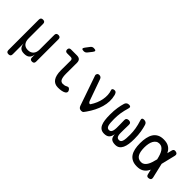

<svg xmlns="http://www.w3.org/2000/svg" viewBox="70 -1733 2860 2860"><g transform="rotate(45 1500.0 -302.5)"><path d="M138 180Q115 180 104 169Q93 158 93 135V-505Q93 -528 104 -539Q115 -550 138 -550Q161 -550 172 -539Q183 -528 183 -505V-200Q183 -137 212.5 -102.5Q242 -68 298 -68Q354 -68 385.5 -102.5Q417 -137 417 -200V-505Q417 -528 428 -539Q439 -550 462 -550Q485 -550 496 -539Q507 -528 507 -505V-34Q507 -12 496 -1Q485 10 463 10Q441 10 430 -1Q419 -12 419 -34V-85Q419 -95 419 -95Q419 -95 417 -85Q409 -40 381 -15Q353 10 297 10Q241 10 216 -15Q191 -40 185 -85Q183 -95 183 -95Q183 -95 183 -85V135Q183 158 172 169Q161 180 138 180Z M949 -224Q949 -152 965.5 -116Q982 -80 1024 -80Q1041 -80 1058 -84Q1075 -88 1090 -97Q1110 -109 1125.5 -103Q1141 -97 1152 -78Q1164 -58 1159 -42Q1154 -26 1136 -15Q1111 -1 1079 4.5Q1047 10 1009 10Q973 10 945 -3Q917 -16 898 -42.5Q879 -69 869 -110Q859 -151 859 -207L860 -408Q860 -428 850 -438Q840 -448 820 -448H746Q726 -448 715.5 -458.5Q705 -469 705 -489Q705 -509 715.5 -519.5Q726 -530 746 -530H870Q911 -530 930.5 -510.5Q950 -491 950 -450ZM950 -670Q940 -657 927 -651Q914 -645 898 -645Q866 -645 859.5 -657Q853 -669 873 -695L921 -758Q931 -772 944 -778.5Q957 -785 974 -785Q1008 -785 1014.5 -772Q1021 -759 1000 -733Z M1274 -508Q1271 -518 1272.5 -527Q1274 -536 1279 -543.5Q1284 -551 1293 -555.5Q1302 -560 1314 -560Q1332 -560 1345 -551Q1358 -542 1364 -525L1485 -185Q1493 -163 1507.5 -155.5Q1522 -148 1530 -161Q1558 -203 1577.5 -249.5Q1597 -296 1606 -343Q1615 -390 1613 -436.5Q1611 -483 1596 -525Q1593 -534 1595.5 -540.5Q1598 -547 1604 -551.5Q1610 -556 1618.5 -558Q1627 -560 1636 -560Q1659 -560 1670 -544Q1681 -528 1686 -508Q1701 -450 1699 -391Q1697 -332 1680 -273Q1663 -214 1633.5 -155Q1604 -96 1563 -38Q1549 -18 1537.5 -4Q1526 10 1500 10Q1475 10 1460 -2Q1445 -14 1437 -38Z M2256 -560Q2281 -560 2297 -549Q2313 -538 2320 -515Q2335 -467 2346 -402.5Q2357 -338 2357 -254Q2357 -194 2350 -145.5Q2343 -97 2326.5 -62.5Q2310 -28 2283 -9Q2256 10 2215 10Q2160 10 2132.5 -12.5Q2105 -35 2100 -98Q2089 -38 2061 -14Q2033 10 1981 10Q1940 10 1913 -8Q1886 -26 1870.5 -59.5Q1855 -93 1848.5 -142Q1842 -191 1842 -254Q1842 -339 1852.5 -403.5Q1863 -468 1878 -516Q1885 -538 1901 -549Q1917 -560 1941 -560Q1964 -560 1972 -549.5Q1980 -539 1973 -516Q1962 -478 1954 -444.5Q1946 -411 1941 -379Q1936 -347 1934 -316Q1932 -285 1932 -251Q1932 -208 1934.5 -176Q1937 -144 1943.5 -122.5Q1950 -101 1962.5 -90.5Q1975 -80 1994 -80Q2017 -80 2029 -93Q2041 -106 2046.5 -128.5Q2052 -151 2053 -181Q2054 -211 2053 -246L2051 -346Q2050 -370 2063.5 -382Q2077 -394 2101 -394Q2125 -394 2138 -382Q2151 -370 2150 -346L2148 -243Q2147 -203 2147.5 -172Q2148 -141 2153.5 -121Q2159 -101 2171 -90.5Q2183 -80 2206 -80Q2225 -80 2237 -90.5Q2249 -101 2255.5 -122.5Q2262 -144 2264.5 -176Q2267 -208 2267 -251Q2267 -285 2264.5 -316Q2262 -347 2257 -378Q2252 -409 2243.5 -442.5Q2235 -476 2223 -514Q2215 -537 2223.5 -548.5Q2232 -560 2256 -560Z M2960 -46Q2965 -23 2957 -10Q2949 3 2926 8Q2903 13 2889.5 5Q2876 -3 2871 -26L2810 -285Q2801 -325 2789 -359Q2777 -393 2760.5 -417.5Q2744 -442 2722 -456Q2700 -470 2670 -470Q2639 -470 2616.5 -454.5Q2594 -439 2579 -412Q2564 -385 2557 -348.5Q2550 -312 2550 -270H2460Q2460 -334 2471 -387Q2482 -440 2506.5 -478.5Q2531 -517 2571.5 -538.5Q2612 -560 2670 -560Q2730 -560 2768 -541.5Q2806 -523 2831 -489.5Q2856 -456 2871.5 -408.5Q2887 -361 2900 -303ZM2871 -524Q2876 -547 2889.5 -555Q2903 -563 2926 -558Q2949 -553 2957 -540Q2965 -527 2960 -504L2900 -257Q2886 -199 2870.5 -150Q2855 -101 2830.5 -65.5Q2806 -30 2768 -10Q2730 10 2670 10Q2612 10 2571.5 -10Q2531 -30 2506.5 -66.5Q2482 -103 2471 -154.5Q2460 -206 2460 -270H2550Q2550 -228 2556 -193.5Q2562 -159 2575.5 -133.5Q2589 -108 2612.5 -94Q2636 -80 2670 -80Q2700 -80 2722 -95.5Q2744 -111 2760.5 -137.5Q2777 -164 2788.5 -199.5Q2800 -235 2810 -275Z"/></g></svg>

Font: Maple Mono
Style: Regular
Weight: 400
Monospace: yes
Designer: subframe7536
Version: Version 7.300